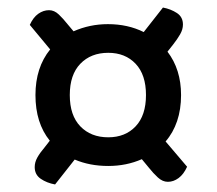

<svg xmlns="http://www.w3.org/2000/svg" viewBox="-20 -548 576 509"><path d="M460 -296Q460 -258 449.5 -227Q439 -196 419 -173L476 -106Q467 -86 453.5 -76Q440 -66 425 -66Q411 -66 398.5 -77.5Q386 -89 375 -103L356 -126Q315 -108 267 -108Q218 -108 178 -125L126 -59Q104 -63 88 -74Q72 -85 72 -105Q72 -118 79 -130.5Q86 -143 98 -157L112 -175Q74 -222 74 -296Q74 -369 113 -417L59 -482Q68 -502 81.5 -511.5Q95 -521 110 -521Q124 -521 136 -509.5Q148 -498 159 -484L175 -465Q218 -484 266 -484Q319 -484 361 -463L412 -528Q433 -524 449 -513.5Q465 -503 465 -483Q465 -470 457.5 -457Q450 -444 439 -430L424 -411Q460 -364 460 -296ZM367 -296Q367 -350 339.5 -379Q312 -408 267 -408Q221 -408 193 -379Q165 -350 165 -296Q165 -242 193 -213Q221 -184 267 -184Q312 -184 339.5 -213Q367 -242 367 -296Z"/></svg>

Font: Baloo Da 2 Medium
Style: Regular
Weight: 500
Designer: Noopur Datye, Sulekha Rajkumar and Ek Type
Foundry: Ek Type
Version: Version 1.640;hotconv 1.0.111;makeotfexe 2.5.65597; ttfautoh